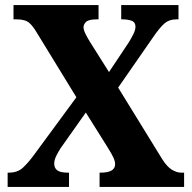

<svg xmlns="http://www.w3.org/2000/svg" viewBox="-20 -734 754 754"><path d="M10 0V-56H15Q49 -56 70 -75.5Q91 -95 113 -125L280 -352L125 -605Q110 -631 94.5 -644.5Q79 -658 45 -658H33V-714H367V-658H361Q329 -658 318.5 -648.5Q308 -639 308 -627Q308 -617 315.5 -601.5Q323 -586 333 -570L408 -451L486 -568Q494 -581 503 -598.5Q512 -616 512 -629Q512 -647 497 -652.5Q482 -658 460 -658H456V-714H681V-658H672Q645 -658 626.5 -642.5Q608 -627 580 -586L444 -390L617 -109Q636 -79 655 -67.5Q674 -56 691 -56H703V0H371V-56H375Q432 -56 432 -89Q432 -100 426.5 -113Q421 -126 401 -158L317 -292L218 -152Q209 -138 201 -122Q193 -106 193 -91Q193 -74 205 -65Q217 -56 247 -56H251V0Z"/></svg>

Font: Noto Serif SemiCondensed ExtraBold
Style: Regular
Weight: 800
Width: 4
Designer: Monotype Design Team
Foundry: Monotype Imaging Inc.
Version: Version 2.015